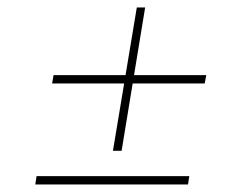

<svg xmlns="http://www.w3.org/2000/svg" viewBox="-20 -566 670 518"><path d="M75.2 -68.4 78.6 -90.8H490.7L487.3 -68.4ZM120.6 -340.8 124.5 -363.3H536.6L532.2 -340.8ZM284.7 -159.2 349.1 -545.9H371.6L308.1 -159.2Z"/></svg>

Font: Inter 16pt Thin
Style: Italic
Weight: 250
Italic angle: -9.3988°
Version: Version 4.001;git-66647c0bb